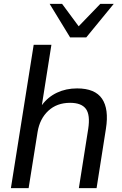

<svg xmlns="http://www.w3.org/2000/svg" viewBox="-20 -966 629 986"><path d="M36 0 153 -736H244L195 -426Q226 -468 272.5 -490Q319 -512 376 -512Q468 -512 504 -459Q540 -406 524 -305L476 0H385L433 -304Q444 -376 421 -407Q398 -438 340 -438Q272 -438 228 -397Q184 -356 173 -288L127 0ZM340 -774 235 -946H299L384 -831L495 -946H564L423 -774Z"/></svg>

Font: Mulish Medium
Style: Italic
Weight: 500
Italic angle: -9°
Designer: Vernon Adams
Foundry: Vernon Adams
Version: Version 3.603; ttfautohint (v1.8.3)